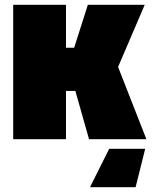

<svg xmlns="http://www.w3.org/2000/svg" viewBox="-20 -580 635 800"><path d="M35 0V-560H255V-381H289L346 -560H583L472 -301L590 0H351L294 -201H255V0ZM585 40 545 200H355L435 40Z"/></svg>

Font: Tektur SemiCondensed Black
Style: Regular
Weight: 900
Width: 4
Designer: Adam Jagosz
Foundry: Adam Jagosz
Version: Version 1.005;gftools[0.9.30]